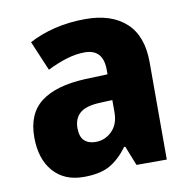

<svg xmlns="http://www.w3.org/2000/svg" viewBox="-68 -628 700 705"><g transform="rotate(-10 281.5 -275.0)"><path d="M295 -560Q392 -560 446 -510.5Q500 -461 500 -363V0H387L358 -73H354Q322 -30 286 -10Q250 10 189 10Q117 10 76 -37Q35 -84 35 -165Q35 -253 91 -295.5Q147 -338 256 -343L340 -346V-363Q340 -440 271 -440Q239 -440 204 -429.5Q169 -419 131 -400L84 -511Q127 -534 180.5 -547Q234 -560 295 -560ZM296 -248Q242 -246 219.5 -226Q197 -206 197 -171Q197 -138 212.5 -123.5Q228 -109 254 -109Q290 -109 315.5 -134.5Q341 -160 341 -204V-250Z"/></g></svg>

Font: Noto Sans Devanagari SemiCondensed ExtraBold
Style: Regular
Weight: 800
Width: 4
Designer: Jelle Bosma - Monotype Design Team
Foundry: Monotype Imaging Inc.
Version: Version 2.004; ttfautohint (v1.8.4.7-5d5b)